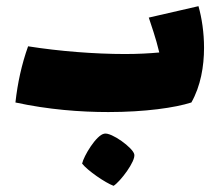

<svg xmlns="http://www.w3.org/2000/svg" viewBox="-20 -357 711 622"><path d="M623 -337 462 -300C469 -278 485 -234 496 -187C464 -184 426 -182 385 -182C287 -182 172 -191 71 -207C50 -148 37 -88 30 -25C136 -2 240 6 331 6C450 6 547 -8 600 -25C630 -78 641 -142 641 -202C641 -251 634 -298 623 -337ZM318 76C292 80 251 149 246 173C264 196 321 235 348 245C370 231 420 165 415 143C411 122 341 71 318 76Z"/></svg>

Font: FilmFarsi Display
Style: Regular
Weight: 400
Designer: Borna Izadpanah
Foundry: Borna Izadpanah
Version: Version 1.000;PS 001.000;hotconv 1.0.88;makeotf.lib2.5.64775